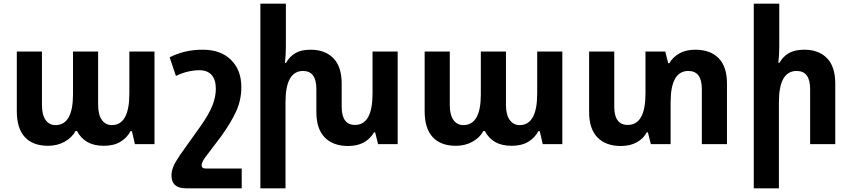

<svg xmlns="http://www.w3.org/2000/svg" viewBox="-20 -780 4611 1039"><path d="M240 9Q158 9 114.5 -38Q71 -85 71 -178V-501H207V-212Q207 -158 227 -130.5Q247 -103 280 -103Q375 -103 375 -269V-501H511V-214Q511 -158 531.5 -130.5Q552 -103 585 -103Q680 -103 680 -274V-501H816V0H710L694 -70H686Q668 -35 632 -13Q596 9 542 9Q488 9 452 -12Q416 -33 397 -71H389Q369 -35 329.5 -13Q290 9 240 9Z M1288 239H987Q908 239 908 170Q908 147 917.5 123Q927 99 954 59L1068 -101Q1110 -161 1129 -208Q1148 -255 1148 -299Q1148 -349 1125 -374.5Q1102 -400 1060 -400Q1029 -400 997 -392.5Q965 -385 932 -369L898 -470Q936 -489 980 -500Q1024 -511 1078 -511Q1174 -511 1230 -456Q1286 -401 1286 -309Q1286 -238 1257.5 -176.5Q1229 -115 1178 -44L1091 71Q1083 82 1077 93.5Q1071 105 1071 113Q1071 122 1076 127Q1081 132 1095 132H1288Z M1996 -501H2132V0H2026L2010 -64H2004Q1985 -30 1950 -10Q1915 10 1864 10Q1782 10 1737 -36.5Q1692 -83 1692 -173V-298Q1692 -396 1620 -396Q1525 -396 1525 -227V239H1389V-760H1527V-527Q1527 -485 1522 -440H1528Q1546 -473 1577.5 -492Q1609 -511 1661 -511Q1739 -511 1784 -465Q1829 -419 1829 -328V-203Q1829 -104 1901 -104Q1996 -104 1996 -274Z M2447 9Q2365 9 2321.5 -38Q2278 -85 2278 -178V-501H2414V-212Q2414 -158 2434 -130.5Q2454 -103 2487 -103Q2582 -103 2582 -269V-501H2718V-214Q2718 -158 2738.5 -130.5Q2759 -103 2792 -103Q2887 -103 2887 -274V-501H3023V0H2917L2901 -70H2893Q2875 -35 2839 -13Q2803 9 2749 9Q2695 9 2659 -12Q2623 -33 2604 -71H2596Q2576 -35 2536.5 -13Q2497 9 2447 9Z M3742 -511Q3824 -511 3869 -465Q3914 -419 3914 -328V0H3778V-298Q3778 -396 3705 -396Q3609 -396 3609 -227V0H3502L3486 -64H3480Q3462 -30 3426 -10Q3390 10 3340 10Q3258 10 3213 -36.5Q3168 -83 3168 -173V-501H3304V-203Q3304 -104 3377 -104Q3473 -104 3473 -274V-501H3580L3596 -438H3602Q3621 -471 3656.5 -491Q3692 -511 3742 -511Z M4197 -760V-527Q4197 -485 4192 -440H4198Q4216 -473 4248 -492Q4280 -511 4332 -511Q4411 -511 4455.5 -465Q4500 -419 4500 -328V0H4364V-298Q4364 -396 4291 -396Q4195 -396 4195 -227V239H4059V-760Z"/></svg>

Font: Noto Sans Armenian SemiCondensed
Style: Bold
Weight: 700
Width: 4
Designer: Monotype Design Team
Foundry: Monotype Imaging Inc.
Version: Version 2.008; ttfautohint (v1.8.4.7-5d5b)